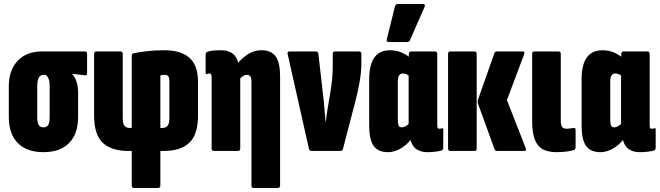

<svg xmlns="http://www.w3.org/2000/svg" viewBox="-20 -754 3295 959"><path d="M197 6Q114 6 69 -39.5Q24 -85 24 -169V-324Q24 -403 68 -450Q112 -497 188 -497H404Q415 -497 415 -485V-390Q415 -376 404 -378L341 -385V-383Q354 -371 362 -347Q370 -323 370 -294V-169Q370 -85 325 -39.5Q280 6 197 6ZM197 -118Q214 -118 221 -130Q228 -142 228 -170V-326Q228 -342 225.5 -352Q223 -362 218.5 -369Q214 -376 208 -380H196Q181 -380 173.5 -365.5Q166 -351 166 -322V-170Q166 -142 173 -130Q180 -118 197 -118Z M649 185Q638 185 638 172V0H620Q537 0 493.5 -40.5Q450 -81 450 -178V-484Q450 -497 462 -497H582Q593 -497 593 -484V-165Q593 -137 601.5 -126Q610 -115 627 -115H638V-475Q638 -486 648 -488Q670 -493 710.5 -498Q751 -503 801 -503Q883 -503 926 -465.5Q969 -428 969 -344V-178Q969 -81 925 -40.5Q881 0 799 0H781V172Q781 185 769 185ZM781 -115H791Q809 -115 817.5 -126Q826 -137 826 -165V-348Q826 -366 820.5 -373Q815 -380 804 -380Q798 -380 792 -379.5Q786 -379 781 -377Z M1247 185Q1236 185 1236 172V-348Q1236 -365 1230.5 -372.5Q1225 -380 1213 -380Q1204 -380 1194 -374Q1184 -368 1176 -358L1153 -419Q1176 -453 1210.5 -478Q1245 -503 1287 -503Q1335 -503 1357 -472Q1379 -441 1379 -372V172Q1379 185 1367 185ZM1049 0Q1037 0 1037 -13V-368Q1037 -378 1034.5 -382.5Q1032 -387 1025 -387Q1022 -387 1019 -386Q1016 -385 1013 -384Q1007 -383 1007 -390V-481Q1007 -493 1018 -496Q1033 -501 1050 -502Q1067 -503 1084 -503Q1127 -503 1150 -479Q1173 -455 1173 -407V-395L1180 -380V-13Q1180 0 1168 0Z M1536 0Q1526 0 1523 -11L1417 -483Q1413 -497 1426 -497H1557Q1568 -497 1570 -487L1597 -250Q1599 -224 1601.5 -199Q1604 -174 1606 -148H1608Q1610 -174 1614.5 -199.5Q1619 -225 1623 -251L1630 -293Q1636 -328 1639 -360.5Q1642 -393 1642 -429V-485Q1642 -497 1652 -497H1774Q1785 -497 1785 -484V-439Q1785 -397 1777 -349.5Q1769 -302 1757 -256L1693 -10Q1690 0 1681 0Z M1918 6Q1868 6 1846 -25.5Q1824 -57 1824 -126V-358Q1824 -407 1835.5 -439Q1847 -471 1870 -487Q1893 -503 1927 -503Q1958 -503 1984 -492.5Q2010 -482 2033 -462L2032 -368Q2021 -378 2011.5 -382.5Q2002 -387 1993 -387Q1984 -387 1978.5 -383Q1973 -379 1970 -370.5Q1967 -362 1967 -348V-155Q1967 -134 1971.5 -126Q1976 -118 1987 -118Q1997 -118 2008 -124.5Q2019 -131 2027 -142L2050 -81Q2026 -42 1990.5 -18Q1955 6 1918 6ZM2116 6Q2027 6 2027 -91V-104L2021 -117V-422L2022 -447V-484Q2022 -497 2034 -497H2152Q2164 -497 2164 -484V-130Q2164 -119 2166 -115Q2168 -111 2175 -111Q2179 -111 2182 -111.5Q2185 -112 2187 -113Q2194 -116 2194 -108V-16Q2194 -4 2182 -1Q2149 6 2116 6ZM1922 -544Q1908 -544 1912 -558L1953 -723Q1956 -734 1969 -734H2092Q2107 -734 2100 -718L2028 -554Q2025 -544 2012 -544Z M2463 0Q2453 0 2450 -9L2368 -235Q2364 -248 2368 -258L2450 -490Q2453 -497 2462 -497H2590Q2598 -497 2599 -493.5Q2600 -490 2598 -483L2512 -254L2605 -16Q2612 0 2598 0ZM2229 0Q2218 0 2218 -13V-485Q2218 -497 2229 -497H2350Q2361 -497 2361 -485V-13Q2361 0 2350 0Z M2758 6Q2720 6 2693 -7.5Q2666 -21 2652 -55Q2638 -89 2638 -149V-485Q2638 -497 2650 -497H2769Q2781 -497 2781 -485V-152Q2781 -128 2788 -119.5Q2795 -111 2810 -111Q2819 -111 2829 -112.5Q2839 -114 2846 -115Q2855 -116 2855 -105V-19Q2855 -8 2845 -4Q2830 0 2809 3Q2788 6 2758 6Z M2979 6Q2929 6 2907 -25.5Q2885 -57 2885 -126V-358Q2885 -407 2896.5 -439Q2908 -471 2931 -487Q2954 -503 2988 -503Q3019 -503 3045 -492.5Q3071 -482 3094 -462L3093 -368Q3082 -378 3072.5 -382.5Q3063 -387 3054 -387Q3045 -387 3039.5 -383Q3034 -379 3031 -370.5Q3028 -362 3028 -348V-155Q3028 -134 3032.5 -126Q3037 -118 3048 -118Q3058 -118 3069 -124.5Q3080 -131 3088 -142L3111 -81Q3087 -42 3051.5 -18Q3016 6 2979 6ZM3177 6Q3088 6 3088 -91V-104L3082 -117V-422L3083 -447V-484Q3083 -497 3095 -497H3213Q3225 -497 3225 -484V-130Q3225 -119 3227 -115Q3229 -111 3236 -111Q3240 -111 3243 -111.5Q3246 -112 3248 -113Q3255 -116 3255 -108V-16Q3255 -4 3243 -1Q3210 6 3177 6Z"/></svg>

Font: Sofia Sans Extra Condensed Black
Style: Regular
Weight: 900
Designer: Botio Nikoltchev, Ani Petrova
Foundry: lettersoup
Version: Version 4.101